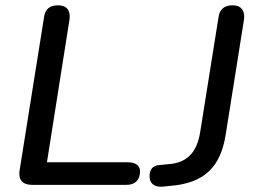

<svg xmlns="http://www.w3.org/2000/svg" viewBox="-20 -697 964 724"><path d="M100 0H458C488 0 508 -17 508 -51C508 -72 492 -85 463 -85H157L242 -623C247 -657 232 -677 199 -677C168 -677 150 -663 146 -632L54 -55C48 -20 65 0 100 0ZM591 7 621 4C753 -6 812 -70 831 -189L900 -623C905 -657 889 -677 857 -677C826 -677 808 -662 804 -632L735 -200C723 -121 684 -83 616 -78L584 -75C557 -74 544 -59 544 -33C543 -7 561 9 591 7Z"/></svg>

Font: SN Pro Medium
Style: Italic
Weight: 400
Italic angle: -9°
Designer: Tobias Whetton
Foundry: Supernotes
Version: Version 1.001;Glyphs 3.2 (3249)